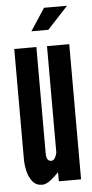

<svg xmlns="http://www.w3.org/2000/svg" viewBox="-52 -734 372 774"><g transform="rotate(-5 134.0 -347.0)"><path d="M87.5 8Q62.5 8 48.2 -10Q34 -28 28.2 -53Q22.5 -78 22.5 -99V-547H112V-117Q112 -101.5 116.8 -93.2Q121.5 -85 131.5 -85Q141 -85 146.5 -94Q152 -103 155 -116V-547H245V0H155V-37Q142.5 -23 123 -7.5Q103.5 8 87.5 8ZM97.5 -612 156.5 -702H249.5L166 -612Z"/></g></svg>

Font: League Gothic SemiCondensed
Style: Regular
Weight: 400
Width: 4
Designer: The League of Moveable Type
Version: Version 2.001